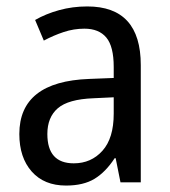

<svg xmlns="http://www.w3.org/2000/svg" viewBox="-20 -566 529 596"><path d="M333 -213Q333 -137 298 -98Q263 -59 209 -59Q127 -59 127 -150Q127 -202 159.5 -230Q192 -258 270 -261L333 -264ZM89 -504 116 -440Q146 -456 177.5 -466.5Q209 -477 242 -477Q287 -477 310 -449.5Q333 -422 333 -358V-324L257 -321Q40 -313 40 -150Q40 -77 78.5 -33.5Q117 10 185 10Q239 10 273.5 -11Q308 -32 336 -75H339L354 0H417V-364Q417 -546 251 -546Q205 -546 163.5 -534.5Q122 -523 89 -504Z"/></svg>

Font: Noto Sans UI SemiCondensed
Style: Regular
Weight: 400
Width: 4
Designer: Monotype Design Team
Foundry: Monotype Imaging Inc.
Version: 1.001